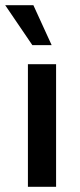

<svg xmlns="http://www.w3.org/2000/svg" viewBox="-37 -716 305 736"><path d="M70 0V-470H178V0ZM87 -543 -17 -696H91L161 -543Z"/></svg>

Font: Gantari SemiBold
Style: Regular
Weight: 600
Designer: Anugrah Pasau
Foundry: Lafontype
Version: Version 1.000; ttfautohint (v1.8.4)